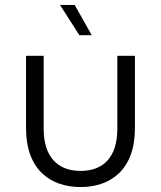

<svg xmlns="http://www.w3.org/2000/svg" viewBox="-20 -749 648 774"><path d="M305 5C425 5 524 -64 524 -232V-524H453V-230C453 -117 398 -60 305 -60C212 -60 156 -117 156 -230V-524H85V-232C85 -64 184 5 305 5ZM350 -607 281 -729H222L300 -607Z"/></svg>

Font: Chess Sans
Style: Regular
Weight: 400
Designer: Wolf Bōese
Foundry: Wolf Bōese
Version: Version 7.223;Glyphs 3.3 (3306)